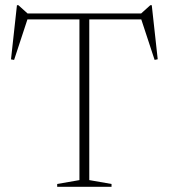

<svg xmlns="http://www.w3.org/2000/svg" viewBox="-20 -722 652 742"><path d="M411 -11V0H201V-11L287 -26V-647H86L34.5 -490.5L22.5 -492.5L45.5 -702H51L86.5 -670H525.5L561 -702H566.5L589.5 -493L577.5 -490.5L526 -647H325V-26Z"/></svg>

Font: Newsreader Text ExtraLight
Style: Regular
Weight: 275
Designer: Hugues Gentile
Foundry: Production Type
Version: Version 1.001